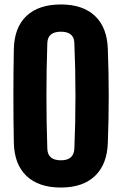

<svg xmlns="http://www.w3.org/2000/svg" viewBox="-20 -830 547 860"><path d="M253 10Q153 10 98.5 -42Q44 -94 42 -191Q40 -292 40 -400.5Q40 -509 42 -610Q44 -707 98.5 -758.5Q153 -810 253 -810Q351 -810 405.5 -758.5Q460 -707 463 -610Q467 -508 467 -400Q467 -292 463 -191Q460 -94 405.5 -42Q351 10 253 10ZM253 -112Q310 -112 313 -163Q318 -278 318 -400.5Q318 -523 313 -638Q311 -688 253 -688Q194 -688 192 -638Q188 -523 188 -400.5Q188 -278 192 -163Q194 -112 253 -112Z"/></svg>

Font: Big Shoulders Display Black
Style: Regular
Weight: 900
Designer: Patric King
Foundry: XO Type Co
Version: Version 1.000; ttfautohint (v1.8.2)